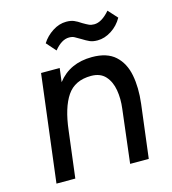

<svg xmlns="http://www.w3.org/2000/svg" viewBox="-105 -780 777 866"><g transform="rotate(-15 284.0 -347.0)"><path d="M208 -580 169 -624Q188 -654 219 -674Q250 -694 283 -694Q304 -694 318.5 -688Q333 -682 352 -669Q369 -659 379 -654.5Q389 -650 403 -650Q438 -650 476 -694L515 -651Q496 -617 464 -596.5Q432 -576 399 -576Q377 -576 362.5 -582.5Q348 -589 329 -601Q312 -611 302 -616.5Q292 -622 277 -622Q242 -622 208 -580ZM52 0 114 -500H201L193 -436Q250 -510 354 -510Q424 -510 462 -475.5Q500 -441 511.5 -382Q523 -323 514 -249L483 0H396L426 -249Q432 -295 425 -336Q418 -377 394.5 -403Q371 -429 328 -429Q252 -429 215.5 -375Q179 -321 167 -217L140 0Z"/></g></svg>

Font: Haskoy Medium
Style: Italic
Weight: 500
Designer: Ertekin Erdin
Foundry: Ertekin Erdin
Version: Version 2.000; ttfautohint (v1.8.4.7-5d5b)